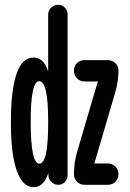

<svg xmlns="http://www.w3.org/2000/svg" viewBox="-20 -770 540 800"><path d="M299.8 -131.8 386.7 -427.7 387.7 -428.7V-429.7Q387.7 -430.7 386.7 -430.7H332Q313.5 -430.7 300.8 -443.8Q288.1 -457 288.1 -476.1Q288.1 -495.1 300.8 -507.3Q313.5 -519.5 332 -519.5H428.7Q447.3 -519.5 460.4 -507.3Q473.6 -495.1 473.6 -475.6Q473.6 -433.6 460.9 -387.7L374 -91.8V-89.8V-88.9H428.7Q447.3 -88.9 460.4 -76.2Q473.6 -63.5 473.6 -44.4Q473.6 -25.4 460.9 -12.7Q448.2 0 428.7 0H332Q313.5 0 300.8 -12.7Q288.1 -25.4 288.1 -43.9Q288.1 -89.8 299.8 -131.8ZM143.6 -431.6Q107.4 -431.6 107.9 -259.8Q108.4 -87.9 143.6 -87.9Q180.7 -87.9 180.7 -254.9V-264.6Q180.7 -431.6 143.6 -431.6ZM119.1 9.8Q75.2 9.8 50.3 -57.6Q25.4 -125 25.4 -259.8Q25.4 -529.3 119.1 -530.3Q162.1 -530.3 179.7 -474.6V-473.6H180.7V-709Q180.7 -725.6 192.9 -737.8Q205.1 -750 222.2 -750Q239.3 -750 250.5 -737.8Q261.7 -725.6 261.7 -709V-40Q261.7 -23.4 250.5 -11.7Q239.3 0 222.7 0Q206.1 0 193.8 -12.2Q181.6 -24.4 181.6 -40V-46.9L180.7 -47.9V-46.9Q162.1 9.8 119.1 9.8Z"/></svg>

Font: Rounded Mgen+ 2m medium
Style: Regular
Weight: 500
Designer: [Source Han Sans]
Ryoko NISHIZUKA  (kana & ideographs); Paul D. Hunt (Latin, Greek & Cyrillic); Wenlong ZHANG  (bopomofo
Version: Version 1.059.20150602